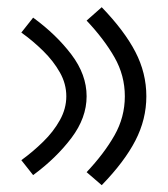

<svg xmlns="http://www.w3.org/2000/svg" viewBox="-20 -596 472 540"><path d="M391.6 -325.2Q391.6 -260.3 360.8 -200.7Q330.1 -141.1 266.1 -75.2L223.6 -111.8Q272.9 -164.1 302 -215.3Q331.1 -266.6 331.1 -325.2Q331.1 -383.8 302 -434.8Q272.9 -485.8 223.6 -538.1L266.1 -575.7Q330.1 -509.3 360.8 -450Q391.6 -390.6 391.6 -325.2ZM223.6 -325.2Q223.6 -264.6 180.9 -208Q138.2 -151.4 73.2 -103.5L40 -145.5Q72.3 -168.9 101.3 -197.3Q130.4 -225.6 148.4 -258.1Q166.5 -290.5 166.5 -325.2Q166.5 -360.4 148.4 -392.3Q130.4 -424.3 101.3 -452.9Q72.3 -481.4 40 -504.4L73.2 -546.4Q138.2 -499 180.9 -442.6Q223.6 -386.2 223.6 -325.2Z"/></svg>

Font: Estedad-FD Regular
Style: FD-Regular
Weight: 400
Designer: Amin Abedi
Version: Version 7.3